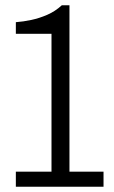

<svg xmlns="http://www.w3.org/2000/svg" viewBox="-20 -707 430 727"><path d="M40 0V-57H175V-579H40V-623Q68 -625 98.5 -631.5Q129 -638 159 -651Q189 -664 214 -687H243V-57H372V0Z"/></svg>

Font: Archivo Condensed Light
Style: Regular
Weight: 300
Width: 3
Designer: Hector Gatti
Foundry: Omnibus-Type
Version: Version 2.001